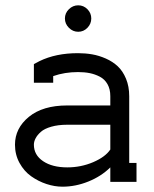

<svg xmlns="http://www.w3.org/2000/svg" viewBox="-20 -681 575 719"><path d="M238 -646.5Q252.9 -661.1 272.9 -661.1Q293 -661.1 307.4 -646.5Q321.8 -631.8 321.8 -611.8Q321.8 -591.8 307.4 -576.9Q293 -562 272.9 -562Q252.9 -562 238 -576.9Q223.1 -591.8 223.1 -611.8Q223.1 -631.8 238 -646.5ZM231.9 -213.9Q197.8 -213.9 172.1 -206.5Q146.5 -199.2 133.1 -187.3Q119.6 -175.3 113.3 -163.1Q106.9 -150.9 106.9 -139.2Q106.9 -100.6 141.4 -77.4Q175.8 -54.2 231.9 -54.2Q283.2 -54.2 328.9 -73.7Q374.5 -93.3 393.1 -121.1V-213.9ZM491.2 0H393.1V-54.2Q358.9 -20.5 310.8 -1.2Q262.7 18.1 213.9 18.1Q184.6 18.1 154.1 8.1Q123.5 -2 96.9 -20.8Q70.3 -39.6 53.2 -70.6Q36.1 -101.6 36.1 -139.2Q36.1 -200.7 88.1 -243.4Q140.1 -286.1 231.9 -286.1H393.1V-320.8Q393.1 -347.2 382.6 -365.7Q372.1 -384.3 353.8 -393.8Q335.4 -403.3 315.7 -407.2Q295.9 -411.1 272 -411.1Q222.2 -411.1 179.2 -396V-371.1H106.9V-440.9L127.9 -452.1Q189 -481.9 272 -481.9Q299.3 -481.9 325 -477.5Q350.6 -473.1 376.5 -461.7Q402.3 -450.2 421.1 -432.6Q439.9 -415 451.9 -386.2Q463.9 -357.4 463.9 -320.8V-70.8H491.2Z"/></svg>

Font: Rawengulk
Style: Bold
Weight: 700
Version: Version 0.92